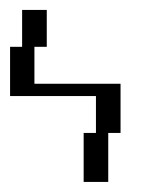

<svg xmlns="http://www.w3.org/2000/svg" viewBox="-20 -361 284 381"><path d="M146 0V-97.2H170.4V-170.4H0V-268.1H23.9V-341.3H72.8V-268.1H48.3V-194.8H219.2V-97.2H194.8V0Z"/></svg>

Font: FS Mondwest Regular
Style: Regular
Weight: 400
Designer: NZWStudios2024
Foundry: https://fontstruct.com
Version: Version 1.0